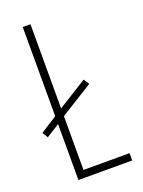

<svg xmlns="http://www.w3.org/2000/svg" viewBox="-137 -778 625 842"><g transform="rotate(-20 175.5 -357.0)"><path d="M79 0H330V-34H115V-285L268 -380L251 -406L115 -321V-714H79V-298L1 -248L17 -222L79 -261Z"/></g></svg>

Font: Noto Sans Bengali ExtraCondensed ExtraLight
Style: Regular
Weight: 200
Width: 2
Designer: Joana Ranito - Universal Thirst; Jelle Bosma - Monotype Design Team
Foundry: Universal Thirst ehf.
Version: Version 3.000